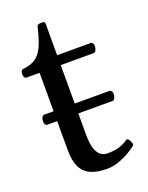

<svg xmlns="http://www.w3.org/2000/svg" viewBox="-126 -695 596 775"><g transform="rotate(-20 172.5 -307.5)"><path d="M31.7 -235.4Q25.9 -235.8 22.9 -241Q20 -246.1 20 -252Q20 -272.9 31.7 -277.8H314.5Q320.3 -277.3 323.2 -272.2Q326.2 -267.1 326.2 -261.2Q326.2 -252 323 -244.9Q319.8 -237.8 314.5 -235.4ZM198.7 14.6Q154.8 14.6 127.4 1.7Q100.1 -11.2 87.2 -38.6Q74.2 -65.9 74.2 -108.9V-442.9H18.1Q12.2 -443.4 9.3 -448.5Q6.3 -453.6 6.3 -459.5Q6.3 -480.5 20 -480.5Q51.3 -483.9 71.3 -497.3Q91.3 -510.7 105 -540Q118.7 -569.3 129.9 -619.1Q131.3 -626.5 136.7 -628.4Q142.1 -630.4 150.9 -630.4Q160.6 -630.4 162.8 -627.9Q165 -625.5 165 -618.7V-485.4H309.1Q314.9 -484.9 317.9 -479.7Q320.8 -474.6 320.8 -468.8Q320.8 -458.5 316.7 -450.7Q312.5 -442.9 307.1 -442.9H165V-144.5Q165 -103 173.3 -81.3Q181.6 -59.6 194.3 -51.5Q207 -43.5 219.2 -43.5Q252.9 -43.5 272.7 -50Q292.5 -56.6 310.5 -68.8Q315.4 -72.3 320.6 -65.4Q325.7 -58.6 328.6 -49.8Q331.5 -41 328.1 -38.1Q317.9 -29.3 297.4 -16.8Q276.9 -4.4 251 5.1Q225.1 14.6 198.7 14.6Z"/></g></svg>

Font: Gelasio
Style: Regular
Weight: 400
Designer: Eben Sorkin
Foundry: Eben Sorkin
Version: Version 1.008